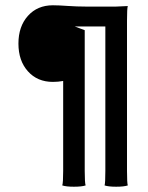

<svg xmlns="http://www.w3.org/2000/svg" viewBox="-20 -625 560 727"><path d="M219.2 22V-318.4Q200.2 -314.9 180.2 -314.9Q121.6 -314.9 85.7 -355Q49.8 -395 49.8 -460Q49.8 -524.9 85.7 -564.9Q121.6 -605 180.2 -605Q202.1 -605 236.6 -602.5Q271 -600.1 304.2 -600.1H419.9L463.9 -602.1Q460.9 -593.3 460.9 -546.9V22Q460.9 68.4 463.9 77.1Q449.2 82 419.9 82Q390.6 82 376 77.1Q378.9 68.4 378.9 22V-524.9H262.7L300.8 -510.7V22Q300.8 66.9 304.2 77.1Q289.6 82 259.8 82Q230.5 82 215.8 77.1Q219.2 66.9 219.2 22Z"/></svg>

Font: Nikodecs
Style: Medium
Weight: 500
Version: Version 0.29